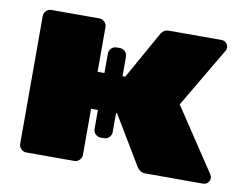

<svg xmlns="http://www.w3.org/2000/svg" viewBox="-63 -605 881 690"><g transform="rotate(10 378.0 -260.0)"><path d="M72 0Q61 0 53 -8Q45 -16 45 -27V-493Q45 -504 53 -512Q61 -520 72 -520H247Q258 -520 266 -512Q274 -504 274 -493V-330H299V-401Q299 -412 307 -420Q315 -428 326 -428H338Q349 -428 357 -420Q365 -412 365 -401V-330H375L472 -503Q474 -507 481 -513.5Q488 -520 501 -520H693Q703 -520 710 -513Q717 -506 717 -496Q717 -492 715.5 -487.5Q714 -483 712 -481L585 -266L737 -37Q741 -31 741 -24Q741 -14 734 -7Q727 0 717 0H507Q495 0 488 -5Q481 -10 476 -17L369 -195H365V-126Q365 -115 357 -107Q349 -99 338 -99H326Q315 -99 307 -107Q299 -115 299 -126V-195H274V-27Q274 -16 266 -8Q258 0 247 0Z"/></g></svg>

Font: Rubik Light Black
Style: Regular
Weight: 900
Version: Version 2.104